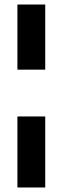

<svg xmlns="http://www.w3.org/2000/svg" viewBox="-20 -680 277 849"><path d="M57 149V-165H180V149ZM57 -372V-660H180V-372Z"/></svg>

Font: Bricolage Grotesque 36pt SemiCondensed
Style: Bold
Weight: 700
Width: 4
Designer: Mathieu Triay
Foundry: Atelier Triay
Version: Version 1.001;gftools[0.9.33.dev8+g029e19f]